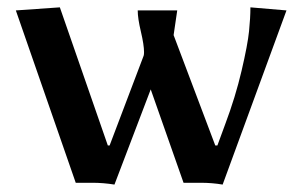

<svg xmlns="http://www.w3.org/2000/svg" viewBox="-20 -495 819 520"><path d="M22.9 -466.8 142.1 -475.1 272 -101.1H276.9L369.1 -344.2Q370.1 -347.2 370.1 -354Q370.1 -373 361.6 -409.2Q353 -445.3 353 -466.8H460L450.2 -399.9L563 -101.1H568.8L589.8 -158.2Q617.7 -232.4 634.3 -303.5Q650.9 -374.5 654.5 -410.6Q658.2 -446.8 658.2 -475.1L755.9 -466.8L583 4.9Q554.7 0 522.9 0H477.1L388.2 -252.9L290 4.9Q259.8 0 230 0H185.1Z"/></svg>

Font: Resagokr
Style: Bold
Weight: 600
Designer: gluk
Foundry: gluk
Version: Version 0.95